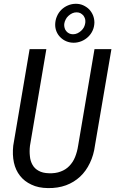

<svg xmlns="http://www.w3.org/2000/svg" viewBox="-20 -966 599 997"><path d="M266.6 -840.3C266.1 -826.7 268.6 -814 273.4 -802.2C278.3 -790.5 285.2 -780.3 293.9 -772C302.7 -763.2 313 -756.3 324.7 -751.5C336.4 -746.6 349.1 -744.1 362.8 -744.1C377 -744.1 390.6 -747.1 403.8 -752.4C416.5 -757.8 427.7 -765.1 437.5 -774.4C447.3 -783.7 455.1 -794.4 460.9 -807.1C466.8 -819.8 469.7 -833.5 470.2 -848.1C470.2 -861.8 467.8 -874.5 462.9 -886.7C458 -898.4 451.2 -908.7 442.9 -917.5C434.1 -926.3 423.8 -933.1 412.1 -938.5C400.4 -943.8 387.7 -946.3 374 -946.3C359.4 -946.3 345.7 -943.4 333 -938C319.8 -932.6 308.6 -924.8 298.8 -915.5C289.1 -905.8 281.2 -894.5 275.9 -881.8C270 -868.7 267.1 -855 266.6 -840.3ZM313.5 -841.3C314.5 -849.1 316.9 -856.9 320.8 -864.3C324.2 -871.6 329.1 -877.9 335 -883.3C340.8 -888.7 347.7 -893.6 355 -897C362.3 -900.4 369.6 -901.9 377.9 -901.9C385.3 -901.9 392.1 -900.4 397.9 -897.5C403.8 -894 408.7 -890.1 413.1 -885.3C417 -879.9 419.9 -874 421.9 -867.7C423.3 -861.3 423.8 -854.5 422.9 -847.2C421.9 -839.4 419.4 -832 416 -824.7C412.1 -817.4 407.2 -811.5 401.4 -806.2C395.5 -800.8 389.2 -796.4 381.8 -793C374.5 -789.6 366.7 -788.1 358.9 -788.1C351.6 -788.1 344.7 -789.6 338.9 -792.5C333 -795.4 328.1 -799.3 324.2 -804.2C319.8 -809.1 316.9 -814.9 315.4 -821.3C313.5 -827.6 313 -834.5 313.5 -841.3ZM473.1 -210.4 558.6 -710.9H470.7L385.7 -209.5C382.3 -187.5 377 -168 369.6 -149.9C362.3 -131.8 352.1 -116.7 339.8 -104C327.6 -91.3 312.5 -81.5 294.9 -75.2C277.3 -68.4 256.8 -65.4 233.9 -66.4C211.9 -66.9 194.3 -71.3 180.7 -79.1C167 -86.4 156.2 -96.7 148.9 -109.9C141.6 -122.6 136.7 -137.7 135.3 -154.8C133.3 -171.9 133.3 -189.9 135.7 -209.5L220.7 -710.9H133.8L48.8 -210C45.4 -178.2 46.4 -148.9 52.2 -122.1C58.1 -95.2 68.8 -72.3 84 -53.2C99.1 -33.7 118.7 -18.6 143.1 -7.3C167 4.4 195.8 10.3 229 10.7C263.7 11.2 294.9 6.3 322.8 -3.9C350.6 -14.2 375 -29.3 396 -48.8C417 -68.4 433.6 -91.8 446.8 -119.6C460 -147 468.8 -177.2 473.1 -210.4Z"/></svg>

Font: Roboto Condensed
Style: Italic
Weight: 400
Designer: Google
Version: Version 1.000;PS 001.000;hotconv 1.0.88;makeotf.lib2.5.64775